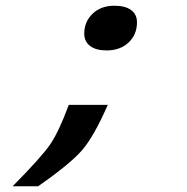

<svg xmlns="http://www.w3.org/2000/svg" viewBox="-20 -498 654 670"><path d="M458 -420Q458 -377 428.5 -349.5Q399 -322 352 -322Q315 -322 294.5 -337.5Q274 -353 274 -381Q274 -422 303 -450Q332 -478 379 -478Q417 -478 437.5 -463Q458 -448 458 -420ZM113 152H25L26 150Q126 49 156 4.5Q186 -40 220 -132H356Q308 -22 266.5 26Q225 74 113 152Z"/></svg>

Font: Intel One Mono
Style: Italic
Weight: 400
Italic angle: -16°
Monospace: yes
Designer: Fred Shallcrass
Foundry: Frere-Jones Type LLC
Version: Version 1.400;hotconv 1.1.0;makeotfexe 2.6.0;FJTRelease1.4